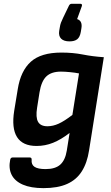

<svg xmlns="http://www.w3.org/2000/svg" viewBox="-20 -776 573 993"><path d="M297.4 -504.1Q357.8 -504.1 408.1 -494.1Q458.3 -484.1 517 -480.1L440.7 1.5Q430.7 66.6 403.1 110.1Q375.6 153.7 327.2 175.3Q278.8 197 204.8 197Q140 197 98.3 179Q56.6 160.9 40 127.7Q23.5 94.4 32.8 49.4Q35.5 38.3 45.9 38.3H133Q144.4 38.3 143.7 50Q141.1 75.2 158.7 86.9Q176.3 98.5 215.8 98.5Q265.9 98.5 291.7 75.4Q317.4 52.3 325.4 3.1L340 -88.4Q295.7 -54.1 254.6 -37.6Q213.4 -21.1 169.1 -21.1Q97.1 -21.1 68.1 -67.1Q39.1 -113.1 53.5 -203.4L71.8 -314.6Q86.8 -409.4 139.5 -456.8Q192.3 -504.1 297.4 -504.1ZM225.3 -123Q254.2 -123 283.9 -136.6Q313.6 -150.2 354.4 -181.7L388.6 -396.3Q369 -400.3 342.1 -402.9Q315.3 -405.6 295.3 -405.6Q245.5 -405.6 219.6 -380.7Q193.7 -355.8 184.4 -298.3L171.8 -218.6Q163.9 -168.9 176.8 -146Q189.8 -123 225.3 -123ZM395.5 -756.4Q406.9 -756.4 403.2 -744.3L378.9 -677.3Q393.6 -672.6 398.9 -660.4Q404.3 -648.2 400.9 -629.2L397.9 -610.8Q393.3 -584.1 379.4 -573Q365.5 -562 339.4 -562Q310.3 -562 296.2 -576Q282.2 -590.1 286.2 -616.1L289.2 -633.9Q291.2 -647.9 295.3 -658.9Q299.5 -669.9 306.2 -683.6L335.6 -744.7Q340.6 -756.4 350.3 -756.4Z"/></svg>

Font: Sofia Sans Hairline
Style: Italic
Weight: 1
Italic angle: -9°
Designer: Botio Nikoltchev, Ani Petrova
Foundry: lettersoup
Version: Version 4.102